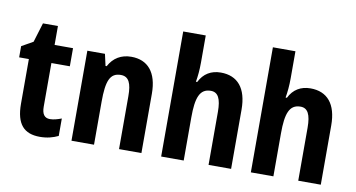

<svg xmlns="http://www.w3.org/2000/svg" viewBox="-75 -949 2133 1149"><g transform="rotate(10 991.5 -375.0)"><path d="M259 -105C226 -105 210 -127 210 -172V-437H322V-547H210V-662H119L83 -544L14 -505V-437H73V-166C73 -41 122 10 218 10C262 10 298 0 329 -15V-121C305 -112 282 -105 259 -105Z M675 -557C614 -557 567 -529 539 -476H532L516 -547H409V0H546V-261C546 -387 566 -439 632 -439C681 -439 698 -399 698 -322V0H834V-360C834 -491 775 -557 675 -557Z M1091 -596V-760H954V0H1091V-261C1091 -381 1111 -439 1179 -439C1223 -439 1242 -402 1242 -322V0H1379V-360C1379 -490 1321 -557 1219 -557C1160 -557 1115 -530 1089 -477H1081C1087 -510 1091 -550 1091 -596Z M1636 -596V-760H1499V0H1636V-261C1636 -381 1656 -439 1724 -439C1768 -439 1787 -402 1787 -322V0H1924V-360C1924 -490 1866 -557 1764 -557C1705 -557 1660 -530 1634 -477H1626C1632 -510 1636 -550 1636 -596Z"/></g></svg>

Font: Noto Sans Hebrew Condensed
Style: Bold
Weight: 700
Width: 3
Designer: Monotype Design Team
Foundry: Monotype Imaging Inc.
Version: Version 2.004